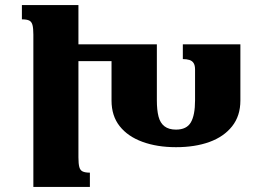

<svg xmlns="http://www.w3.org/2000/svg" viewBox="-20 -734 1025 754"><path d="M288 -116Q288 -91 291.5 -78Q295 -65 305 -60.5Q315 -56 333 -56V0H111V-598Q111 -623 107.5 -636Q104 -649 94.5 -653.5Q85 -658 66 -658V-714H288ZM698 -502V-560H924V-339Q924 -279 891.5 -238Q859 -197 802.5 -176.5Q746 -156 671 -156Q597 -156 539.5 -177Q482 -198 450 -238.5Q418 -279 418 -339V-494H265V-560H596V-340Q596 -302 602.5 -276.5Q609 -251 626 -238Q643 -225 671 -225Q713 -225 729.5 -253.5Q746 -282 746 -340V-461Q746 -477 740.5 -486Q735 -495 724 -498.5Q713 -502 698 -502Z"/></svg>

Font: Noto Serif Armenian ExtraBold
Style: Regular
Weight: 800
Version: Version 2.007